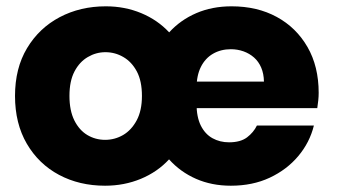

<svg xmlns="http://www.w3.org/2000/svg" viewBox="-20 -586 1081 614"><path d="M433.9 -279.2Q433.9 -326.8 417.6 -357.5Q401.2 -388.2 374.5 -403.6Q347.9 -419.1 317.1 -419.1Q287.2 -419.1 260.8 -403.6Q234.3 -388.2 218.2 -357.5Q202.1 -326.8 202.1 -279.2Q202.1 -232.5 217.7 -201.1Q233.4 -169.7 259.3 -154.2Q285.3 -138.8 316.1 -138.8Q347 -138.8 373.6 -154.2Q400.2 -169.7 417.1 -201.1Q433.9 -232.5 433.9 -279.2ZM28 -279.2Q28 -367.8 66.5 -432Q105.1 -496.3 170.9 -531.1Q236.8 -565.8 318.5 -565.8Q379.1 -565.8 431.6 -544Q484 -522.2 521 -482.5Q557.1 -522.2 607.8 -544Q658.5 -565.8 720.5 -565.8Q802.7 -565.8 865.1 -531.8Q927.5 -497.8 963.3 -435.7Q999.1 -373.6 999.1 -288.9Q999.1 -277.5 997.8 -265Q996.6 -252.6 994.6 -240.2H567.5L568 -325H824.1Q823.6 -350.5 815.3 -369.8Q807 -389.2 792.4 -402.1Q777.7 -415 758.7 -421.8Q739.6 -428.6 718.2 -428.6Q686.3 -428.6 661.3 -414.2Q636.3 -399.8 622.4 -372Q608.5 -344.3 608.5 -303.5V-254.7Q608.5 -212.1 622.1 -184.6Q635.8 -157.1 659.5 -144Q683.2 -130.9 712.4 -130.9Q749 -130.9 770 -146.7Q790.9 -162.6 801.6 -184.6H983.8Q970.4 -130.3 933.8 -86.8Q897.2 -43.3 842.5 -17.7Q787.8 7.9 718.2 7.9Q657.1 7.9 606.9 -14.1Q556.6 -36.2 520.6 -76.4Q483.6 -36.2 430.4 -14.1Q377.2 7.9 316.1 7.9Q233.9 7.9 168.8 -26.8Q103.7 -61.5 65.8 -126.3Q28 -191.1 28 -279.2Z"/></svg>

Font: Poppins Variable
Style: Regular
Weight: 100
Designer: Jonny Pinhorn
Foundry: Indian Type Foundry
Version: Version 6.000